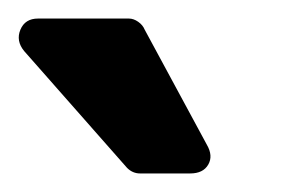

<svg xmlns="http://www.w3.org/2000/svg" viewBox="-24 -646 318 207"><path d="M115 -626Q120 -626 125 -622.5Q130 -619 132 -614L199 -490Q206 -478 200.5 -468.5Q195 -459 181 -459H127Q119 -459 113 -465L2 -591Q-7 -602 -2 -614Q3 -626 17 -626Z"/></svg>

Font: Stadtwerke
Style: Bold
Weight: 700
Designer: Santiago Orozco
Foundry: Typemade
Version: Version 1.003